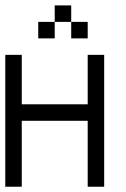

<svg xmlns="http://www.w3.org/2000/svg" viewBox="-20 -708 478 728"><path d="M0 -437.5V-500H62.5V-437.5ZM0 -375V-437.5H62.5V-375ZM0 -312.5V-375H62.5V-312.5ZM0 -250V-312.5H62.5V-250ZM0 -187.5V-250H62.5V-187.5ZM0 -125V-187.5H62.5V-125ZM0 -62.5V-125H62.5V-62.5ZM0 0V-62.5H62.5V0ZM62.5 -250V-312.5H125V-250ZM125 -250V-312.5H187.5V-250ZM187.5 -250V-312.5H250V-250ZM250 -250V-312.5H312.5V-250ZM312.5 -437.5V-500H375V-437.5ZM312.5 -375V-437.5H375V-375ZM312.5 -312.5V-375H375V-312.5ZM312.5 -250V-312.5H375V-250ZM312.5 -187.5V-250H375V-187.5ZM312.5 -125V-187.5H375V-125ZM312.5 -62.5V-125H375V-62.5ZM312.5 0V-62.5H375V0ZM125 -562.5V-625H187.5V-562.5ZM187.5 -625V-687.5H250V-625ZM250 -562.5V-625H312.5V-562.5Z"/></svg>

Font: AprilSans
Style: Regular
Weight: 400
Designer: typesprite
Version: Version 1.001;PS 001.001;hotconv 1.0.88;makeotf.lib2.5.64775